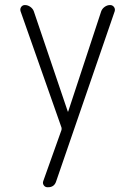

<svg xmlns="http://www.w3.org/2000/svg" viewBox="-20 -540 540 779"><path d="M229.5 -22.5 63.5 -494.1Q60.5 -503.9 65.9 -511.7Q71.3 -519.5 81.1 -519.5Q92.8 -519.5 103 -512.2Q113.3 -504.9 117.2 -494.1L254.9 -87.9Q254.9 -86.9 255.9 -86.9Q256.8 -86.9 256.8 -87.9L390.6 -494.1Q394.5 -504.9 404.8 -512.2Q415 -519.5 426.8 -519.5Q436.5 -519.5 442.4 -511.7Q448.2 -503.9 445.3 -494.1L208 195.3Q200.2 220.7 172.9 219.7Q163.1 219.7 157.7 211.9Q152.3 204.1 155.3 195.3L229.5 -12.7Q230.5 -18.6 229.5 -22.5Z"/></svg>

Font: Rounded-L Mgen+ 1m light
Style: Regular
Weight: 200
Designer: [Source Han Sans]
Ryoko NISHIZUKA  (kana & ideographs); Paul D. Hunt (Latin, Greek & Cyrillic); Wenlong ZHANG  (bopomofo
Version: Version 1.059.20150602